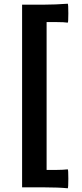

<svg xmlns="http://www.w3.org/2000/svg" viewBox="-20 -835 440 1034"><path d="M345 179Q295 174 222 174H99V-318V-810H222Q277 -810 345 -815Q348 -811 348 -763Q348 -715 345 -713Q324 -716 288 -716H231V80H288Q317 80 345 77Q348 79 348 127Q348 175 345 179Z"/></svg>

Font: GenSekiGothic TW H
Style: Regular
Weight: 900
Version: Version 1.501;PS 1;hotconv 16.6.51;makeotf.lib2.5.65220